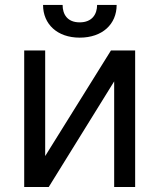

<svg xmlns="http://www.w3.org/2000/svg" viewBox="-20 -747 637 767"><path d="M160.5 -123.6V-545.5H76.7V0H174.7L436.1 -421.9V0H519.9V-545.5H423.3ZM152 -727.3C152 -650.6 208.8 -596.6 298.3 -596.6C389.2 -596.6 446 -650.6 446 -727.3H367.9C367.9 -690.3 348 -657.7 298.3 -657.7C248.6 -657.7 230.1 -690.3 230.1 -727.3Z"/></svg>

Font: Magic Ui Pro
Style: Regular
Weight: 400
Designer: Stefan Endress, Andreas Faust
Version: Version 1.000;FEAKit 1.0